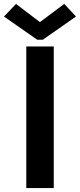

<svg xmlns="http://www.w3.org/2000/svg" viewBox="-45 -956 406 976"><path d="M88.6 0V-719.7H228.3V0ZM36.4 -936.1 156.5 -844.6H159.3L281.6 -936.1L341.3 -872L172.4 -753.9H144.4L-24.9 -872Z"/></svg>

Font: Reddit Sans
Style: Regular
Weight: 400
Designer: Stephen Hutchings
Foundry: Reddit
Version: Version 1.014